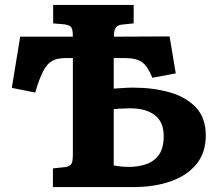

<svg xmlns="http://www.w3.org/2000/svg" viewBox="-20 -760 886 780"><path d="M195 0V-76L244 -81Q261 -83 268.5 -92Q276 -101 276 -132V-524H244Q213 -524 192.5 -513Q172 -502 156 -472Q140 -442 123 -384L28 -403L62 -611H276Q276 -640 269.5 -649Q263 -658 242 -661L196 -665V-740H523V-665L474 -660Q456 -657 449.5 -646.5Q443 -636 443 -618V-611L669 -612L694 -462L599 -444Q580 -491 557 -507.5Q534 -524 488 -524H442V-400Q459 -401 480 -402.5Q501 -404 521 -404Q602 -404 669 -385Q736 -366 776 -323.5Q816 -281 816 -210Q816 -139 777.5 -92.5Q739 -46 672.5 -23Q606 0 522 0ZM442 -88Q457 -85 472 -83.5Q487 -82 504 -82Q542 -82 574 -93Q606 -104 625.5 -131Q645 -158 645 -207Q645 -265 608.5 -292.5Q572 -320 509 -320Q492 -320 475 -319Q458 -318 442 -317Z"/></svg>

Font: Literata 7pt
Style: Bold
Weight: 700
Designer: Latin by Veronika Burian and Jose Scaglione. Greek by Irene Vlachou. Cyrillic by Vera Evstafieva.
Foundry: TypeTogether
Version: Version 3.002